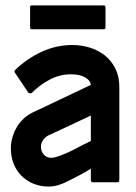

<svg xmlns="http://www.w3.org/2000/svg" viewBox="-20 -672 500 708"><path d="M420 -8Q420 0 412 0H322Q315 0 315 -8V-50L292 -36Q261 -19 225.5 -1.5Q190 16 161 16Q129 16 103.5 5.5Q78 -5 59 -24Q40 -43 30 -69Q20 -95 20 -126Q20 -145 25.5 -164.5Q31 -184 41 -201.5Q51 -219 65.5 -233Q80 -247 98 -256L315 -359Q313 -371 305 -378.5Q297 -386 286 -390.5Q275 -395 263 -396.5Q251 -398 241 -398Q200 -398 162.5 -378Q125 -358 97 -329Q94 -327 90 -328Q86 -329 84 -331L35 -404Q31 -409 36 -414Q78 -455 132.5 -480.5Q187 -506 247 -506Q281 -506 312.5 -496Q344 -486 368 -466.5Q392 -447 406 -418Q420 -389 420 -352ZM315 -246Q274 -227 235.5 -208.5Q197 -190 157 -172Q146 -166 138.5 -155Q131 -144 131 -131Q131 -114 141.5 -102Q152 -90 169 -90Q178 -90 191.5 -94.5Q205 -99 220.5 -105.5Q236 -112 252.5 -120.5Q269 -129 284 -137L315 -152ZM91 -646Q91 -652 98 -652H362Q369 -652 369 -646V-570Q369 -564 362 -564H98Q91 -564 91 -570Z"/></svg>

Font: RonaldsonGothic
Style: Regular
Weight: 400
Designer: Mr. Robertson for MacKellar, Smiths & Jordan Co. Philadelphia
Foundry: CAT-Fonts Peter Wiegel
Version: Version 1.000